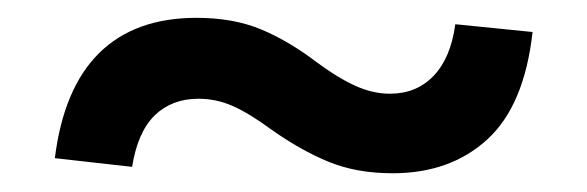

<svg xmlns="http://www.w3.org/2000/svg" viewBox="-20 -466 642 210"><path d="M478 -439.5 562.5 -431Q553.5 -350.5 513 -313.5Q472.5 -276.5 409.5 -276.5Q370 -276.5 339.5 -289Q309 -301.5 276.5 -324.5Q252 -342.5 234.2 -350.2Q216.5 -358 197 -358Q168 -358 149.2 -339.8Q130.5 -321.5 124.5 -283.5L40 -293Q49.5 -369.5 88.5 -408Q127.5 -446.5 195 -446.5Q235 -446.5 265.2 -434Q295.5 -421.5 327 -397.5Q350 -380.5 369 -372Q388 -363.5 406.5 -363.5Q435.5 -363.5 454.2 -383Q473 -402.5 478 -439.5Z"/></svg>

Font: Hepta Slab Medium
Style: Regular
Weight: 500
Designer: Michael LaGattuta
Foundry: Michael LaGattuta
Version: Version 1.102